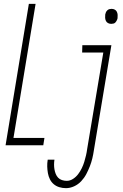

<svg xmlns="http://www.w3.org/2000/svg" viewBox="-20 -755 640 998"><path d="M9 0 130 -735H165L50 -38H211L205 0ZM558 -631Q549 -631 541.5 -635Q534 -639 530.5 -646.5Q527 -654 526.5 -662.5Q526 -671 527 -680Q528 -685 530.5 -691Q533 -697 538 -701.5Q543 -706 548.5 -707.5Q554 -709 560 -709Q569 -709 576.5 -705Q584 -701 587.5 -693.5Q591 -686 591.5 -677.5Q592 -669 591 -660Q590 -655 587 -649Q584 -643 580 -638.5Q576 -634 570 -632.5Q564 -631 558 -631ZM323 223Q305 223 288.5 218Q272 213 259.5 202.5Q247 192 239.5 177Q232 162 229 145Q226 128 225.5 110.5Q225 93 228 75H263Q261 88 261 100.5Q261 113 263 125Q265 137 269.5 148.5Q274 160 282 168.5Q290 177 302 181Q314 185 327 185Q344 185 359.5 175Q375 165 386 150.5Q397 136 405 119.5Q413 103 418 86.5Q423 70 427 53Q431 36 433 20L517 -482H407L408 -520H559L468 26Q465 47 460 68Q455 89 447 109.5Q439 130 428.5 150Q418 170 402 187Q386 204 365 213.5Q344 223 323 223Z"/></svg>

Font: Iosevka Extralight Extended
Style: Italic
Weight: 200
Width: 7
Italic angle: -9°
Monospace: yes
Designer: Belleve Invis
Foundry: Belleve Invis
Version: Version 32.5.0; ttfautohint (v1.8.4)